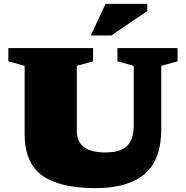

<svg xmlns="http://www.w3.org/2000/svg" viewBox="-20 -955 957 990"><path d="M669.5 -306V-615.5L585.5 -639V-707H895.5V-639L811.5 -615.5V-290Q811.5 -130.5 726 -57.8Q640.5 15 472 15Q288 15 197.5 -50Q107 -115 107 -264V-615.5L23 -639V-707H460V-639L376 -615.5V-282.5Q376 -224 413 -196.5Q450 -169 524 -169Q601.5 -169 635.5 -202.8Q669.5 -236.5 669.5 -306ZM448 -772 524.5 -935H739.5V-898L554 -772Z"/></svg>

Font: Newsreader 6pt ExtraBold
Style: Regular
Weight: 800
Designer: Hugues Gentile
Foundry: Production Type
Version: Version 1.003; ttfautohint (v1.8.3)